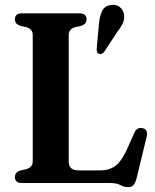

<svg xmlns="http://www.w3.org/2000/svg" viewBox="-20 -755 641 792"><path d="M317 -649 288.5 -642.5Q263.5 -634.5 263.5 -611V-88.5Q263.5 -52 304 -52H392Q429.5 -52 455 -70Q480.5 -88 504 -139.5L534 -207Q545 -231.5 567.5 -226.5Q592.5 -221 585 -191L543.5 -20Q538.5 -0.5 530.5 8.2Q522.5 17 507.5 17Q492 17 476.8 8.5Q461.5 0 435.5 0H70.5Q41.5 0 41.5 -24.5Q41.5 -43 61.5 -51L89.5 -57.5Q115 -65.5 115 -89V-611Q115 -634.5 89.5 -642.5L61.5 -649Q41.5 -657 41.5 -675.5Q41.5 -700 70.5 -700H308Q337 -700 337 -675.5Q337 -657 317 -649ZM388 -655.5Q391 -687.5 400.8 -708.8Q410.5 -730 435 -734Q457 -738.5 472.5 -727Q488 -715.5 491 -698Q495 -678.5 487.2 -661Q479.5 -643.5 463.5 -623L409.5 -540.5Q399 -528.5 387 -533.5Q381 -536.5 379.8 -542.5Q378.5 -548.5 379 -556Z"/></svg>

Font: Fraunces 72pt Soft SemiBold
Style: Regular
Weight: 600
Version: Version 1.000;[b76b70a41]